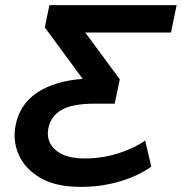

<svg xmlns="http://www.w3.org/2000/svg" viewBox="-20 -720 710 750"><path d="M296 10Q197 10 137 -25.5Q77 -61 53 -116Q29 -171 41 -231Q57 -312 124 -357.5Q191 -403 303 -412L155 -613L173 -700H670L648 -593H313L448 -410L428 -315H349Q263 -315 221 -291Q179 -267 169 -219Q159 -168 196.5 -134.5Q234 -101 311 -101Q376 -101 438.5 -120Q501 -139 547 -171L571 -69Q519 -32 447 -11Q375 10 296 10Z"/></svg>

Font: Montserrat SemiBold
Style: Italic
Weight: 600
Italic angle: -11.3°
Designer: Julieta Ulanovsky
Foundry: Julieta Ulanovsky
Version: Version 9.000; ttfautohint (v1.8.4.7-5d5b)